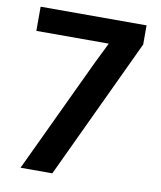

<svg xmlns="http://www.w3.org/2000/svg" viewBox="-79 -757 689 821"><g transform="rotate(10 265.0 -346.5)"><path d="M302 -500 345 -587V-588H31V-693H491V-610L204 0H66Z"/></g></svg>

Font: Murecho Medium
Style: Regular
Weight: 500
Designer: Neil Summerour
Foundry: Positype
Version: Version 1.010; ttfautohint (v1.8.3)